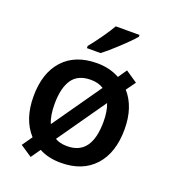

<svg xmlns="http://www.w3.org/2000/svg" viewBox="-144 -872 899 1013"><g transform="rotate(20 305.5 -365.5)"><path d="M561 -271Q561 -138.7 493.2 -64.5Q425.3 9.8 304.2 9.8Q233.9 9.8 182.1 -18.1L145 35.2L79.1 -8.8L119.1 -65.9Q49.8 -141.6 49.8 -271Q49.8 -402.3 117.2 -476.1Q184.6 -549.8 307.1 -549.8Q377.4 -549.8 433.1 -519L466.8 -567.9L533.2 -522.9L495.1 -470.2Q561 -396 561 -271ZM168 -271Q168 -205.1 186 -164.1L377 -437Q347.7 -456.1 305.2 -456.1Q232.9 -456.1 200.4 -408.2Q168 -360.4 168 -271ZM442.9 -271Q442.9 -330.1 426.8 -370.1L237.8 -100.1Q264.2 -84 306.2 -84Q442.9 -84 442.9 -271ZM227.5 -606V-618.2Q255.4 -652.3 284.9 -694.3Q314.5 -736.3 331.5 -766.1H464.8V-755.9Q439.5 -726.1 388.9 -679Q338.4 -631.8 303.7 -606Z"/></g></svg>

Font: JBL Sans
Style: Semibold
Weight: 600
Version: Version 1.10